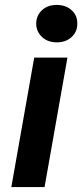

<svg xmlns="http://www.w3.org/2000/svg" viewBox="-20 -760 334 780"><path d="M26 0 119 -526H254L161 0ZM210.8 -587.9Q174.1 -587.9 150.8 -609.7Q127.4 -631.4 127 -664.1Q127.6 -697.3 150.6 -718.6Q173.5 -740 210.2 -740Q247.1 -740 270.9 -718.6Q294.6 -697.3 294 -664.1Q294.4 -631.4 271.1 -609.7Q247.7 -587.9 210.8 -587.9Z"/></svg>

Font: DM Sans 9pt
Style: Italic
Weight: 400
Italic angle: -10°
Designer: Colophon Foundry, Jonny Pinhorn
Foundry: Colophon Foundry
Version: Version 4.004